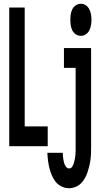

<svg xmlns="http://www.w3.org/2000/svg" viewBox="-20 -775 540 1018"><path d="M409 -585Q394 -585 382 -593Q370 -601 363.5 -614Q357 -627 355 -641.5Q353 -656 353 -670Q353 -684 355 -698.5Q357 -713 363.5 -726Q370 -739 382 -747Q394 -755 409 -755Q423 -755 435 -747Q447 -739 453.5 -726Q460 -713 462.5 -698.5Q465 -684 465 -670Q465 -656 462.5 -641.5Q460 -627 453.5 -614Q447 -601 435 -593Q423 -585 409 -585ZM29 0V-735H111V-105H233V0ZM346 223Q326 223 307 214Q288 205 275.5 189.5Q263 174 255 155Q247 136 242 116Q237 96 234.5 76Q232 56 231 35H313Q313 43 313.5 51.5Q314 60 315.5 67.5Q317 75 318.5 83Q320 91 323.5 98.5Q327 106 332.5 112Q338 118 346 118Q357 118 363 108.5Q369 99 372 88.5Q375 78 377 67.5Q379 57 380 46.5Q381 36 381 25.5Q381 15 381 5V-415H319V-520H463V5Q463 22 462.5 39Q462 56 459.5 73.5Q457 91 453 107.5Q449 124 443.5 140Q438 156 429 171.5Q420 187 408 198.5Q396 210 379.5 216.5Q363 223 346 223Z"/></svg>

Font: Iosevka SS18 Extrabold
Style: Regular
Weight: 800
Monospace: yes
Designer: Belleve Invis
Foundry: Belleve Invis
Version: Version 25.1.1; ttfautohint (v1.8.4)